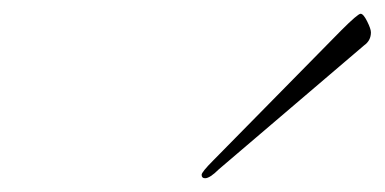

<svg xmlns="http://www.w3.org/2000/svg" viewBox="-20 -806 559 279"><path d="M290 -573 476 -762Q500 -786 504 -786Q508 -786 513.5 -775Q519 -764 519 -759Q519 -747 509 -740L298 -560Q285 -547 278 -547Q273 -547 273 -552Q273 -556 290 -573Z"/></svg>

Font: Miama Nueva
Style: Medium
Weight: 400
Italic angle: -28°
Version: Version 1.0